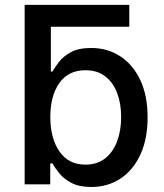

<svg xmlns="http://www.w3.org/2000/svg" viewBox="-20 -747 666 778"><path d="M503.9 -727.3V-638.8H186.1V-457H192.5Q202.1 -474.1 219.3 -496.4Q236.5 -518.8 267.6 -535.7Q298.7 -552.6 349.1 -552.6Q415.1 -552.6 466.8 -519.2Q518.5 -485.8 548.3 -422.9Q578.1 -360.1 578.1 -271.7Q578.1 -183.6 548.7 -120.2Q519.2 -56.8 467.7 -23.1Q416.2 10.7 350.1 10.7Q300.4 10.7 269.2 -6Q237.9 -22.7 220 -45.1Q202.1 -67.5 192.5 -84.9H183.6V0H79.9V-727.3ZM183.9 -272.7Q183.9 -186.8 220.9 -133.3Q257.8 -79.9 326.3 -79.9Q373.9 -79.9 406.1 -105.3Q438.2 -130.7 454.5 -174.4Q470.9 -218 470.9 -272.7Q470.9 -327.1 454.7 -369.9Q438.6 -412.6 406.6 -437.5Q374.6 -462.4 326.3 -462.4Q256.7 -462.4 220.3 -410.3Q183.9 -358.3 183.9 -272.7Z"/></svg>

Font: Inter Zeller Medium
Style: Regular
Weight: 500
Designer: Rasmus Andersson; Joe Bland
Foundry: zeller
Version: Version 3.015;git-dec3a8cb1